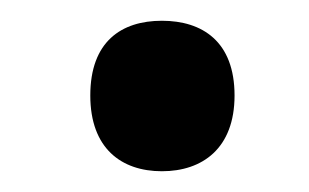

<svg xmlns="http://www.w3.org/2000/svg" viewBox="-20 -445 298 185"><path d="M67 -353C67 -302 97 -280 136 -280C175 -280 206 -302 206 -353C206 -405 175 -425 136 -425C97 -425 67 -405 67 -353Z"/></svg>

Font: Noto Sans Khmer SemiCondensed Medium
Style: Regular
Weight: 500
Width: 4
Designer: Danh Hong and the Monotype Design Team
Foundry: Monotype Imaging Inc.
Version: Version 2.004